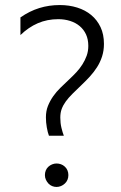

<svg xmlns="http://www.w3.org/2000/svg" viewBox="-20 -732 479 761"><path d="M174 -194Q169 -207 165.5 -227Q162 -247 162 -267Q162 -292 170 -312Q178 -332 190.5 -350Q203 -368 220 -384.5Q237 -401 255 -418Q270 -432 283 -446Q296 -460 306.5 -476.5Q317 -493 323.5 -511Q330 -529 330 -550Q330 -576 321 -595.5Q312 -615 296 -628.5Q280 -642 258 -649Q236 -656 211 -656Q167 -656 130 -640Q93 -624 61 -593V-663Q97 -688 135.5 -700Q174 -712 217 -712Q254 -712 286 -702Q318 -692 341.5 -672.5Q365 -653 378.5 -624.5Q392 -596 392 -558Q392 -531 384.5 -508Q377 -485 364.5 -465.5Q352 -446 336.5 -429Q321 -412 304 -396Q283 -376 267 -360Q251 -344 240.5 -329.5Q230 -315 224.5 -300Q219 -285 219 -266Q219 -244 223.5 -225.5Q228 -207 233 -194ZM204 9Q195 9 186.5 5.5Q178 2 172 -4.5Q166 -11 162 -19.5Q158 -28 158 -38Q158 -48 161.5 -56.5Q165 -65 171.5 -71Q178 -77 186.5 -80.5Q195 -84 204 -84Q213 -84 221.5 -81Q230 -78 237 -71.5Q244 -65 247.5 -56.5Q251 -48 251 -38Q251 -28 247.5 -19.5Q244 -11 237 -4.5Q230 2 221.5 5.5Q213 9 204 9Z"/></svg>

Font: LuenTai2017
Style: Regular
Weight: 400
Designer: LuenTai
Foundry: Microsoft Corpration
Version: Version 1.00 November 27, 2016, initial release